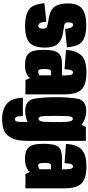

<svg xmlns="http://www.w3.org/2000/svg" viewBox="493 -1137 876 1902"><g transform="rotate(90 931.0 -186.0)"><path d="M236.5 4Q349 4 400.2 -38.8Q451.5 -81.5 451.5 -196Q451.5 -281 413.5 -321Q375.5 -361 308 -371Q250.5 -382 226 -385.5Q201.5 -389 201.5 -424.5Q201.5 -446.5 206.5 -459Q211.5 -471.5 227.5 -471.5Q244.5 -471.5 253.8 -450.5Q263 -429.5 266 -392.5L448 -411Q441 -526 388.5 -564.2Q336 -602.5 228 -602.5Q118 -602.5 66 -561Q14 -519.5 14 -422.5Q14 -332 46.8 -288.5Q79.5 -245 152.5 -233Q213 -222 238.5 -216.2Q264 -210.5 264 -177Q264 -152 257.8 -139.5Q251.5 -127 236.5 -127Q217.5 -127 207.8 -146.2Q198 -165.5 194.5 -207L12.5 -188.5Q20.5 -74 74.5 -35Q128.5 4 236.5 4Z M634 4.5Q655.5 4.5 675 0Q694.5 -4.5 710.5 -12Q726.5 -19.5 737.5 -28Q748.5 -36.5 752.5 -46L773 0H915V-384Q915 -473.5 891 -520.8Q867 -568 819.2 -586.2Q771.5 -604.5 697.5 -604.5Q649 -604.5 609.5 -595.8Q570 -587 541.5 -565.5Q513 -544 495.8 -504.2Q478.5 -464.5 475.5 -402L666 -387Q668 -424 672.5 -442Q677 -460 683.5 -465.5Q690 -471 697.5 -471Q707.5 -471 714 -464.5Q720.5 -458 723.8 -440Q727 -422 727 -385V-362H612Q574 -362 547.2 -353.5Q520.5 -345 504.2 -324.5Q488 -304 481 -269.2Q474 -234.5 474 -181Q474 -122 483.2 -85.2Q492.5 -48.5 512.8 -28.8Q533 -9 562.8 -2.2Q592.5 4.5 634 4.5ZM689.5 -126.5Q683.5 -126.5 678.8 -128.8Q674 -131 670.5 -137.2Q667 -143.5 665.2 -156Q663.5 -168.5 663.5 -190.5Q663.5 -212.5 665.8 -225.5Q668 -238.5 671.5 -244Q675 -249.5 680.5 -251.5Q686 -253.5 693 -253.5H726V-142Q723.5 -137.5 717.2 -133.5Q711 -129.5 703.8 -128Q696.5 -126.5 689.5 -126.5Z M1156 231Q1230 231 1275.8 210.5Q1321.5 190 1348.5 134.5Q1375.5 79 1375.5 -22V-598.5H1238.5L1189 -504V-15.5Q1189 85.5 1180.8 94.8Q1172.5 104 1159 104Q1149.5 104 1142.8 97.2Q1136 90.5 1133 71.2Q1130 52 1128.5 25.5H948.5Q952 139 1009.2 185Q1066.5 231 1156 231ZM1081.5 2.5Q1154 2.5 1216 -37.5Q1278 -77.5 1278 -168.5L1188.5 -238Q1188.5 -177 1180.5 -153Q1172.5 -129 1157 -129Q1140 -129 1134 -152.8Q1128 -176.5 1128 -300Q1128 -422 1134 -445.8Q1140 -469.5 1157 -469.5Q1172.5 -469.5 1180.5 -445.8Q1188.5 -422 1188.5 -363L1277 -421Q1277 -512 1215 -557.2Q1153 -602.5 1081 -602.5Q970.5 -602.5 956.5 -508.2Q942.5 -414 942.5 -300.5Q942.5 -186.5 956.8 -92Q971 2.5 1081.5 2.5Z M1564.5 4.5Q1586 4.5 1605.5 0Q1625 -4.5 1641 -12Q1657 -19.5 1668 -28Q1679 -36.5 1683 -46L1703.5 0H1845.5V-384Q1845.5 -473.5 1821.5 -520.8Q1797.5 -568 1749.8 -586.2Q1702 -604.5 1628 -604.5Q1579.5 -604.5 1540 -595.8Q1500.5 -587 1472 -565.5Q1443.5 -544 1426.2 -504.2Q1409 -464.5 1406 -402L1596.5 -387Q1598.5 -424 1603 -442Q1607.5 -460 1614 -465.5Q1620.5 -471 1628 -471Q1638 -471 1644.5 -464.5Q1651 -458 1654.2 -440Q1657.5 -422 1657.5 -385V-362H1542.5Q1504.5 -362 1477.8 -353.5Q1451 -345 1434.8 -324.5Q1418.5 -304 1411.5 -269.2Q1404.5 -234.5 1404.5 -181Q1404.5 -122 1413.8 -85.2Q1423 -48.5 1443.2 -28.8Q1463.5 -9 1493.2 -2.2Q1523 4.5 1564.5 4.5ZM1620 -126.5Q1614 -126.5 1609.2 -128.8Q1604.5 -131 1601 -137.2Q1597.5 -143.5 1595.8 -156Q1594 -168.5 1594 -190.5Q1594 -212.5 1596.2 -225.5Q1598.5 -238.5 1602 -244Q1605.5 -249.5 1611 -251.5Q1616.5 -253.5 1623.5 -253.5H1656.5V-142Q1654 -137.5 1647.8 -133.5Q1641.5 -129.5 1634.2 -128Q1627 -126.5 1620 -126.5Z"/></g></svg>

Font: Anybody ExtraCondensed Black
Style: Regular
Weight: 900
Width: 2
Version: Version 1.113;gftools[0.9.25]